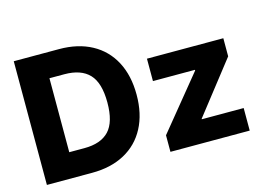

<svg xmlns="http://www.w3.org/2000/svg" viewBox="-94 -883 1456 1060"><g transform="rotate(-15 633.5 -353.5)"><path d="M53.7 0V-707H312.5Q419.9 -707 498.5 -664.6Q577.1 -622.1 619.1 -542.5Q661.1 -462.9 661.1 -353.5Q661.1 -244.1 619.1 -164.6Q577.1 -85 498.5 -42.5Q419.9 0 312.5 0ZM306.6 -142.6Q400.4 -142.6 447.3 -192.1Q494.1 -241.7 494.1 -353.5Q494.1 -465.8 447 -515.6Q399.9 -565.4 304.7 -565.4H219.7V-142.6ZM759.8 -94.7 1007.8 -398.4V-402.3H767.6V-530.3H1204.1V-426.8L973.6 -131.8V-128.9H1212.9V0H759.8Z"/></g></svg>

Font: Pretendard ExtraBold
Style: Regular
Weight: 800
Designer: Base glyphs from Inter by Rasmus Andersson; Hangeul glyphs from Noto Sans CJK(Source Han Sans) by Jang Soo-young and Kan
Foundry: Kil Hyung-jin
Version: Version 1.309